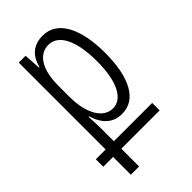

<svg xmlns="http://www.w3.org/2000/svg" viewBox="-224 -568 872 872"><g transform="rotate(-45 211.5 -132.0)"><path d="M71 233H124V119H370V71H124V-9C124 -25 123 -56 121 -89H124C144 -25 180 10 239 10C330 10 380 -83 380 -241C380 -395 330 -497 235 -497C174 -497 138 -465 123 -406H120L115 -487H71V71H8V119H71ZM227 -37C165 -37 124 -107 124 -215V-287C124 -388 161 -449 223 -449C291 -449 327 -367 327 -240C327 -104 285 -37 227 -37Z"/></g></svg>

Font: Noto Sans Armenian ExtraCondensed Light
Style: Regular
Weight: 300
Width: 2
Designer: Monotype Design Team
Foundry: Monotype Imaging Inc.
Version: Version 2.008